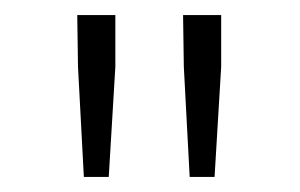

<svg xmlns="http://www.w3.org/2000/svg" viewBox="-20 -713 400 256"><path d="M274.9 -692.9V-624L266.1 -477.1H232.9L225.1 -624L224.1 -692.9ZM133.8 -692.9V-624L125 -477.1H91.8L84 -624L83 -692.9Z"/></svg>

Font: SourceSansPro-Light
Style: Regular
Weight: 300
Designer: Paul D. Hunt
Foundry: Adobe Systems Incorporated
Version: Version 2.020;PS 2.0;hotconv 1.0.86;makeotf.lib2.5.63406